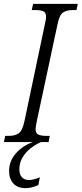

<svg xmlns="http://www.w3.org/2000/svg" viewBox="-39 -734 422 992"><path d="M-19 0 -12 -32H7Q39 -32 58 -45.5Q77 -59 88 -111L192 -605Q195 -618 197 -629Q199 -640 199 -647Q199 -669 185 -675.5Q171 -682 145 -682H125L132 -714H363L356 -682H337Q304 -682 285.5 -668.5Q267 -655 257 -603L152 -112Q149 -98 147 -86Q145 -74 145 -67Q145 -45 159.5 -38.5Q174 -32 199 -32H218L212 0ZM93 238Q52 238 30 214Q8 190 8 149Q8 98 43.5 58Q79 18 131 0H173Q145 12 119.5 32Q94 52 77.5 79.5Q61 107 61 141Q61 168 74.5 182Q88 196 109 196Q124 196 137 192.5Q150 189 167 182L159 222Q144 229 127.5 233.5Q111 238 93 238Z"/></svg>

Font: Noto Serif Condensed Light
Style: Italic
Weight: 300
Width: 3
Italic angle: -12°
Designer: Monotype Design Team
Foundry: Monotype Imaging Inc.
Version: Version 2.014; ttfautohint (v1.8.4.7-5d5b)